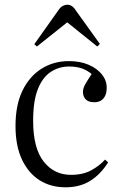

<svg xmlns="http://www.w3.org/2000/svg" viewBox="-20 -783 514 817"><path d="M259 14Q196 14 148.5 -16Q101 -46 73.5 -104Q46 -162 46 -247Q46 -336 75.5 -397Q105 -458 156.5 -490.5Q208 -523 273 -523Q321 -523 357 -507.5Q393 -492 413.5 -466.5Q434 -441 434 -410Q434 -389 427.5 -375.5Q421 -362 409.5 -355Q398 -348 381 -348Q356 -348 344.5 -360.5Q333 -373 333 -392Q333 -407 342.5 -424Q352 -441 370 -468Q351 -484 328 -492Q305 -500 274 -500Q231 -500 196 -477Q161 -454 141 -403.5Q121 -353 121 -269Q121 -153 165.5 -96Q210 -39 282 -39Q333 -39 368.5 -58.5Q404 -78 427 -104L440 -92Q408 -41 364 -13.5Q320 14 259 14ZM137 -585 126 -595 231 -743Q238 -753 247.5 -758Q257 -763 266 -763Q272 -763 278 -761Q284 -759 290 -754Q296 -749 303 -738L405 -596L394 -585L266 -688Z"/></svg>

Font: Literata 60pt Light
Style: Regular
Weight: 300
Designer: Latin by Veronika Burian and Jose Scaglione. Greek by Irene Vlachou. Cyrillic by Vera Evstafieva.
Foundry: TypeTogether
Version: Version 3.103;gftools[0.9.29]